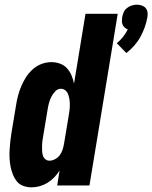

<svg xmlns="http://www.w3.org/2000/svg" viewBox="-20 -794 652 822"><path d="M521 -567 480 -609Q495 -621 507 -636.5Q519 -652 527 -668Q520 -671 514 -676Q508 -681 505 -688Q502 -695 502 -703.5Q502 -712 503 -720Q505 -731 509.5 -741.5Q514 -752 523.5 -759.5Q533 -767 544 -770.5Q555 -774 566 -774Q577 -774 587 -770.5Q597 -767 603.5 -759.5Q610 -752 611.5 -741.5Q613 -731 611 -720Q607 -698 599.5 -677Q592 -656 581 -636Q570 -616 554.5 -598.5Q539 -581 521 -567ZM115 8Q97 8 80 2Q63 -4 52.5 -17Q42 -30 35.5 -46Q29 -62 25.5 -79.5Q22 -97 21 -115Q20 -133 21 -151Q22 -169 24 -187.5Q26 -206 29 -225L49 -345Q52 -365 57.5 -385.5Q63 -406 71.5 -426Q80 -446 92 -464.5Q104 -483 121 -498Q138 -513 158.5 -520.5Q179 -528 200 -528Q219 -528 237 -521.5Q255 -515 267 -501.5Q279 -488 286 -471.5Q293 -455 297 -436L346 -735H484L363 0H225L235 -64Q226 -49 212.5 -35Q199 -21 183.5 -11.5Q168 -2 150.5 3Q133 8 115 8ZM192 -106Q204 -106 216.5 -113Q229 -120 236.5 -130.5Q244 -141 248 -153.5Q252 -166 254 -178L274 -298Q276 -310 277.5 -321.5Q279 -333 279 -344.5Q279 -356 277.5 -367Q276 -378 272.5 -388.5Q269 -399 260.5 -406.5Q252 -414 241 -414Q227 -414 216.5 -403Q206 -392 199.5 -379Q193 -366 189.5 -352.5Q186 -339 184 -326L164 -206Q162 -196 161 -186Q160 -176 160 -166Q160 -156 160.5 -146Q161 -136 164 -127Q167 -118 174.5 -112Q182 -106 192 -106Z"/></svg>

Font: Iosevka SS18 Heavy
Style: Italic
Weight: 900
Italic angle: -9°
Monospace: yes
Designer: Belleve Invis
Foundry: Belleve Invis
Version: Version 25.1.1; ttfautohint (v1.8.4)